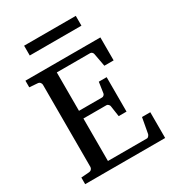

<svg xmlns="http://www.w3.org/2000/svg" viewBox="-200 -961 982 1078"><g transform="rotate(-30 291.5 -422.5)"><path d="M550.8 0H32.2V-43L84 -46.9Q94.7 -47.9 100.3 -54.7Q106 -61.5 106 -68.8V-602.1Q106 -609.4 100.3 -616.5Q94.7 -623.5 84 -624L32.2 -627.9V-670.9H518.1V-522H458L442.9 -604Q442.4 -611.3 437 -617.2Q431.6 -623 424.8 -623H208V-374H357.9Q364.7 -374 370.4 -379.9Q376 -385.7 376 -391.1L386.2 -460H437V-236.8H386.2L376 -306.2Q376 -311.5 370.1 -317.9Q364.3 -324.2 357.9 -324.2H208V-48.8H460.9Q467.3 -48.8 472.9 -55.9Q478.5 -63 479 -67.9L497.1 -167H550.8ZM459 -781.2H124V-844.7H459Z"/></g></svg>

Font: Charis
Style: Regular
Weight: 400
Designer: Walt Agee, Miriam Martin, Annie Olsen, Victor Gaultney, Lorna Priest, Alan Ward, Bob Hallissy, Martin Hosken, Sharon Cor
Foundry: SIL Global
Version: Version 7.000